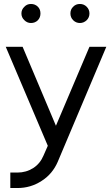

<svg xmlns="http://www.w3.org/2000/svg" viewBox="-20 -736 564 968"><path d="M136 -716Q116 -716 103 -702Q88 -688 88 -668Q88 -648 103 -634Q117 -620 136 -620Q157 -620 171 -634Q184 -648 184 -668Q184 -689 171 -702Q157 -716 136 -716ZM383 -716Q362 -716 349 -702Q335 -689 335 -668Q335 -648 349 -634Q363 -620 383 -620Q402 -620 417 -634Q431 -648 431 -668Q431 -688 417 -702Q403 -716 383 -716ZM9 -500 221 -1 199 49Q182 89 148 111Q112 134 68 134H32V212H68Q135 212 190 176Q218 158 238 134Q258 110 271 80L516 -500H431L262 -102L94 -500Z"/></svg>

Font: Unageo
Style: Regular
Weight: 400
Designer: Richard Sepsi
Foundry: Richard Sepsi
Version: Version 2.000